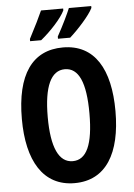

<svg xmlns="http://www.w3.org/2000/svg" viewBox="-62 -980 722 1036"><g transform="rotate(-5 299.5 -462.0)"><path d="M472 -924V-934H351C340 -907 312 -847 278 -786V-774H344C387 -812 453 -884 472 -924ZM320 -924V-934H200C188 -906 160 -849 127 -786V-774H187C241 -818 300 -882 320 -924ZM553 -358C553 -585 472 -725 300 -725C134 -725 46 -600 46 -359C46 -134 129 10 300 10C471 10 553 -131 553 -358ZM186 -358C186 -523 225 -607 300 -607C375 -607 412 -526 412 -358C412 -189 375 -109 300 -109C225 -109 186 -193 186 -358Z"/></g></svg>

Font: Noto Sans Malayalam ExtraCondensed
Style: Bold
Weight: 700
Width: 2
Designer: Jelle Bosma - Monotype Design Team
Foundry: Monotype Imaging Inc.
Version: Version 2.104